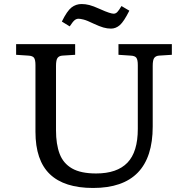

<svg xmlns="http://www.w3.org/2000/svg" viewBox="-20 -919 930 953"><path d="M442 14Q299 14 227.5 -54.5Q156 -123 156 -265V-596Q156 -622 149 -632Q142 -642 120 -643L60 -647V-700H353V-647L290 -643Q274 -642 266 -632Q258 -622 258 -592V-272Q258 -203 276 -155.5Q294 -108 337.5 -83Q381 -58 457 -58Q561 -58 612.5 -111.5Q664 -165 664 -279V-596Q664 -622 657 -632Q650 -642 628 -643L568 -647V-700H833V-647L770 -643Q754 -642 746 -632Q738 -622 738 -592V-291Q738 14 442 14ZM531 -777Q512 -777 493 -782.5Q474 -788 446 -801Q411 -818 394.5 -822Q378 -826 370 -826Q359 -826 350 -818.5Q341 -811 326 -788L287 -812Q313 -865 335 -882Q357 -899 385 -899Q404 -899 423.5 -894Q443 -889 474 -875Q505 -861 521 -856Q537 -851 544 -851Q554 -851 562 -859Q570 -867 583 -889L622 -866Q595 -812 575 -794.5Q555 -777 531 -777Z"/></svg>

Font: Literata 7pt
Style: Regular
Weight: 400
Designer: Latin by Veronika Burian and Jose Scaglione. Greek by Irene Vlachou. Cyrillic by Vera Evstafieva.
Foundry: TypeTogether
Version: Version 3.002